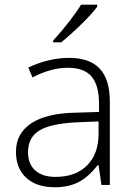

<svg xmlns="http://www.w3.org/2000/svg" viewBox="-20 -786 570 816"><path d="M393.1 -766.1V-757.8Q375.5 -732.4 333 -690.2Q290.5 -647.9 240.2 -606H206.1V-613.8Q241.2 -651.9 276.1 -697Q311 -742.2 324.2 -766.1ZM100.1 -499Q187.5 -540 274.2 -540Q360.8 -540 403.8 -494.4Q446.8 -448.7 446.8 -353V0H411.1L398.9 -84H395Q355.5 -33.2 313.2 -11.7Q271 9.8 212.9 9.8Q135.3 9.8 91.6 -30.3Q47.9 -70.3 47.9 -141.1Q47.9 -218.8 112.5 -261.7Q177.2 -304.7 299.8 -307.1L400.9 -310.1V-345.2Q400.9 -422.4 369.6 -460.2Q338.4 -498 267.8 -498Q197.3 -498 118.2 -457ZM99.1 -139.2Q99.1 -89.4 129.6 -61.8Q160.2 -34.2 215.8 -34.2Q301.3 -34.2 350.1 -83Q398.9 -131.8 398.9 -217.8V-270L306.2 -266.1Q194.8 -260.7 147 -231.2Q99.1 -201.7 99.1 -139.2Z"/></svg>

Font: Open Sans Hebrew Light
Style: Regular
Weight: 300
Foundry: Ascender Corporation, Yanek Iontef
Version: Version 2.001;PS 002.001;hotconv 1.0.70;makeotf.lib2.5.58329